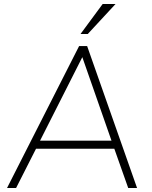

<svg xmlns="http://www.w3.org/2000/svg" viewBox="-20 -934 754 954"><path d="M661 0H617L548 -195H159L60 0H15L373 -705H413ZM389 -650 179 -235H534ZM554 -914 416 -765H380L490 -914Z"/></svg>

Font: Iunito ExtraLight
Style: Italic
Weight: 200
Italic angle: -4.541°
Designer: Vernon Adams
Foundry: Vernon Adams
Version: Version 2.001;November 30, 2019;FontCreator 12.0.0.2547 64-b